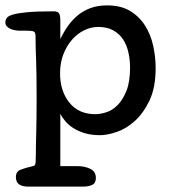

<svg xmlns="http://www.w3.org/2000/svg" viewBox="-42 -491 626 713"><path d="M182 -346Q195 -373 211 -395.5Q227 -418 248 -435Q269 -452 295.5 -461.5Q322 -471 356 -471Q407 -471 441.5 -450Q476 -429 497 -395.5Q518 -362 527 -320.5Q536 -279 536 -238Q536 -166 513.5 -118.5Q491 -71 459 -42Q427 -13 391.5 -1Q356 11 330 11Q297 11 272.5 3.5Q248 -4 230 -15.5Q212 -27 200.5 -41Q189 -55 182 -68V126H247Q273 126 293.5 136Q314 146 314 170Q314 189 300.5 195.5Q287 202 267 202H62Q42 202 29.5 194Q17 186 17 166Q17 146 35 139Q53 132 80 126Q87 125 89 119Q91 113 91 86Q91 66 91.5 47Q92 28 92.5 5Q93 -18 93.5 -49Q94 -80 94 -124Q94 -175 93.5 -209.5Q93 -244 92 -269.5Q91 -295 90.5 -314.5Q90 -334 90 -355Q90 -369 85 -373Q80 -377 56 -377H30Q24 -377 15 -378.5Q6 -380 -2.5 -383.5Q-11 -387 -16.5 -393Q-22 -399 -22 -408Q-22 -416 -17.5 -423.5Q-13 -431 4.5 -436.5Q22 -442 58 -445.5Q94 -449 157 -449Q171 -449 176.5 -442.5Q182 -436 182 -413ZM181 -219Q181 -153 215.5 -110Q250 -67 312 -67Q330 -67 352.5 -74Q375 -81 394.5 -100.5Q414 -120 427.5 -153.5Q441 -187 441 -240Q441 -268 435 -295.5Q429 -323 415.5 -344Q402 -365 379 -378Q356 -391 323 -391Q296 -391 270.5 -378.5Q245 -366 225 -343Q205 -320 193 -288.5Q181 -257 181 -219Z"/></svg>

Font: Life Savers ExtraBold
Style: Regular
Weight: 800
Designer: Pablo Impallari, Rodrigo Fuenzalida, Brenda Gallo
Foundry: Pablo Impallari, Rodrigo Fuenzalida, Brenda Gallo
Version: Version 3.001; ttfautohint (v0.95) -l 8 -r 50 -G 200 -x 14 -